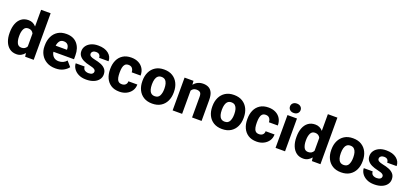

<svg xmlns="http://www.w3.org/2000/svg" viewBox="33 -1823 6192 2906"><g transform="rotate(20 3129.0 -370.0)"><path d="M29.3 -257.8V-268.1Q29.3 -348.6 53 -409.4Q76.7 -470.2 122.8 -504.2Q168.9 -538.1 235.4 -538.1Q273.9 -538.1 304.4 -523.2Q335 -508.3 358.4 -481.4V-750H511.7V0H374L366.7 -56.6Q342.3 -25.9 309.6 -8.1Q276.9 9.8 234.4 9.8Q168 9.8 122.3 -25.1Q76.7 -60.1 53 -120.6Q29.3 -181.2 29.3 -257.8ZM181.6 -268.1V-257.8Q181.6 -195.8 201.7 -152.3Q221.7 -108.9 272.9 -108.9Q303.7 -108.9 325.2 -122.6Q346.7 -136.2 358.4 -160.2V-367.7Q334 -419.4 273.9 -419.4Q223.6 -419.4 202.6 -376Q181.6 -332.5 181.6 -268.1Z M862.3 9.8Q778.3 9.8 718.5 -25.1Q658.7 -60.1 626.7 -118.2Q594.7 -176.3 594.7 -246.6V-265.1Q594.7 -343.8 624 -405.5Q653.3 -467.3 709.2 -502.7Q765.1 -538.1 845.7 -538.1Q958.5 -538.1 1020.3 -467.5Q1082 -397 1082 -279.3V-216.8H750Q757.8 -167.5 789.6 -137.9Q821.3 -108.4 872.1 -108.4Q908.2 -108.4 940.9 -122.3Q973.6 -136.2 997.6 -166L1068.8 -84.5Q1044.4 -48.8 991.7 -19.5Q939 9.8 862.3 9.8ZM844.7 -419.4Q800.8 -419.4 779.1 -390.1Q757.3 -360.8 751 -314.9H932.6V-326.7Q932.1 -368.2 910.2 -393.8Q888.2 -419.4 844.7 -419.4Z M1437 -147Q1437 -168.5 1415.5 -183.3Q1394 -198.2 1330.6 -211.9Q1277.8 -223.1 1235.4 -243.4Q1192.9 -263.7 1168.2 -295.4Q1143.6 -327.1 1143.6 -373Q1143.6 -417.5 1168.9 -454.8Q1194.3 -492.2 1242.4 -515.1Q1290.5 -538.1 1357.9 -538.1Q1462.9 -538.1 1523.4 -490.2Q1584 -442.4 1584 -367.2H1431.6Q1431.6 -397.5 1414.1 -416.3Q1396.5 -435.1 1357.4 -435.1Q1327.1 -435.1 1308.1 -419.7Q1289.1 -404.3 1289.1 -380.4Q1289.1 -357.9 1310.3 -343.5Q1331.5 -329.1 1382.8 -318.8Q1438 -308.6 1483.6 -290Q1529.3 -271.5 1556.9 -238.8Q1584.5 -206.1 1584.5 -152.3Q1584.5 -106 1556.6 -69.1Q1528.8 -32.2 1478 -11.2Q1427.2 9.8 1357.9 9.8Q1283.2 9.8 1231.7 -17.1Q1180.2 -43.9 1153.8 -85Q1127.4 -126 1127.4 -168.5H1270.5Q1272.5 -128.4 1298.3 -111.1Q1324.2 -93.8 1361.3 -93.8Q1398.4 -93.8 1417.7 -108.6Q1437 -123.5 1437 -147Z M1889.6 -108.9Q1926.3 -108.9 1948.2 -129.2Q1970.2 -149.4 1970.2 -185.1H2113.8Q2113.8 -127.4 2084.2 -83.5Q2054.7 -39.6 2004.9 -14.9Q1955.1 9.8 1892.6 9.8Q1810.5 9.8 1756.1 -25.6Q1701.7 -61 1674.3 -121.6Q1647 -182.1 1647 -257.8V-270.5Q1647 -346.2 1674.1 -406.7Q1701.2 -467.3 1755.9 -502.7Q1810.5 -538.1 1892.1 -538.1Q1957.5 -538.1 2007.3 -512.9Q2057.1 -487.8 2085.4 -441.2Q2113.8 -394.5 2113.8 -329.6H1970.2Q1970.2 -367.2 1949.7 -393.3Q1929.2 -419.4 1888.7 -419.4Q1851.6 -419.4 1832.3 -398.7Q1813 -377.9 1806.4 -344Q1799.8 -310.1 1799.8 -270.5V-257.8Q1799.8 -217.8 1806.4 -183.8Q1813 -149.9 1832.3 -129.4Q1851.6 -108.9 1889.6 -108.9Z M2167.5 -258.8V-269Q2167.5 -346.2 2196.8 -407Q2226.1 -467.8 2282.2 -502.9Q2338.4 -538.1 2419.4 -538.1Q2501.5 -538.1 2557.9 -502.9Q2614.3 -467.8 2643.6 -407Q2672.9 -346.2 2672.9 -269V-258.8Q2672.9 -181.6 2643.6 -120.8Q2614.3 -60.1 2558.1 -25.1Q2502 9.8 2420.4 9.8Q2338.9 9.8 2282.5 -25.1Q2226.1 -60.1 2196.8 -120.8Q2167.5 -181.6 2167.5 -258.8ZM2320.3 -269V-258.8Q2320.3 -216.8 2329.6 -182.9Q2338.9 -148.9 2360.8 -128.9Q2382.8 -108.9 2420.4 -108.9Q2476.1 -108.9 2498 -152.3Q2520 -195.8 2520 -258.8V-269Q2520 -310.1 2510.7 -344.2Q2501.5 -378.4 2479.5 -398.9Q2457.5 -419.4 2419.4 -419.4Q2382.3 -419.4 2360.6 -398.9Q2338.9 -378.4 2329.6 -344.2Q2320.3 -310.1 2320.3 -269Z M2982.9 -419.4Q2954.1 -419.4 2934.3 -407.2Q2914.6 -395 2902.3 -374V0H2749.5V-528.3H2893.1L2897.9 -466.3Q2954.1 -538.1 3049.3 -538.1Q3099.1 -538.1 3136.5 -518.8Q3173.8 -499.5 3194.8 -455.1Q3215.8 -410.6 3215.8 -335V0H3062.5V-335.4Q3062.5 -385.3 3041.7 -402.3Q3021 -419.4 2982.9 -419.4Z M3293.5 -258.8V-269Q3293.5 -346.2 3322.8 -407Q3352.1 -467.8 3408.2 -502.9Q3464.4 -538.1 3545.4 -538.1Q3627.4 -538.1 3683.8 -502.9Q3740.2 -467.8 3769.5 -407Q3798.8 -346.2 3798.8 -269V-258.8Q3798.8 -181.6 3769.5 -120.8Q3740.2 -60.1 3684.1 -25.1Q3627.9 9.8 3546.4 9.8Q3464.8 9.8 3408.4 -25.1Q3352.1 -60.1 3322.8 -120.8Q3293.5 -181.6 3293.5 -258.8ZM3446.3 -269V-258.8Q3446.3 -216.8 3455.6 -182.9Q3464.8 -148.9 3486.8 -128.9Q3508.8 -108.9 3546.4 -108.9Q3602.1 -108.9 3624 -152.3Q3646 -195.8 3646 -258.8V-269Q3646 -310.1 3636.7 -344.2Q3627.4 -378.4 3605.5 -398.9Q3583.5 -419.4 3545.4 -419.4Q3508.3 -419.4 3486.6 -398.9Q3464.8 -378.4 3455.6 -344.2Q3446.3 -310.1 3446.3 -269Z M4099.6 -108.9Q4136.2 -108.9 4158.2 -129.2Q4180.2 -149.4 4180.2 -185.1H4323.7Q4323.7 -127.4 4294.2 -83.5Q4264.6 -39.6 4214.8 -14.9Q4165 9.8 4102.5 9.8Q4020.5 9.8 3966.1 -25.6Q3911.6 -61 3884.3 -121.6Q3856.9 -182.1 3856.9 -257.8V-270.5Q3856.9 -346.2 3884 -406.7Q3911.1 -467.3 3965.8 -502.7Q4020.5 -538.1 4102.1 -538.1Q4167.5 -538.1 4217.3 -512.9Q4267.1 -487.8 4295.4 -441.2Q4323.7 -394.5 4323.7 -329.6H4180.2Q4180.2 -367.2 4159.7 -393.3Q4139.2 -419.4 4098.6 -419.4Q4061.5 -419.4 4042.2 -398.7Q4022.9 -377.9 4016.4 -344Q4009.8 -310.1 4009.8 -270.5V-257.8Q4009.8 -217.8 4016.4 -183.8Q4022.9 -149.9 4042.2 -129.4Q4061.5 -108.9 4099.6 -108.9Z M4397.9 -665Q4397.9 -698.2 4421.4 -719.5Q4444.8 -740.7 4482.9 -740.7Q4521.5 -740.7 4544.9 -719.5Q4568.4 -698.2 4568.4 -665Q4568.4 -632.3 4544.9 -611.1Q4521.5 -589.8 4482.9 -589.8Q4444.8 -589.8 4421.4 -611.1Q4397.9 -632.3 4397.9 -665ZM4560.1 -528.3V0H4407.2V-528.3Z M4647.9 -257.8V-268.1Q4647.9 -348.6 4671.6 -409.4Q4695.3 -470.2 4741.5 -504.2Q4787.6 -538.1 4854 -538.1Q4892.6 -538.1 4923.1 -523.2Q4953.6 -508.3 4977.1 -481.4V-750H5130.4V0H4992.7L4985.4 -56.6Q4960.9 -25.9 4928.2 -8.1Q4895.5 9.8 4853 9.8Q4786.6 9.8 4741 -25.1Q4695.3 -60.1 4671.6 -120.6Q4647.9 -181.2 4647.9 -257.8ZM4800.3 -268.1V-257.8Q4800.3 -195.8 4820.3 -152.3Q4840.3 -108.9 4891.6 -108.9Q4922.4 -108.9 4943.8 -122.6Q4965.3 -136.2 4977.1 -160.2V-367.7Q4952.6 -419.4 4892.6 -419.4Q4842.3 -419.4 4821.3 -376Q4800.3 -332.5 4800.3 -268.1Z M5210 -258.8V-269Q5210 -346.2 5239.3 -407Q5268.6 -467.8 5324.7 -502.9Q5380.9 -538.1 5461.9 -538.1Q5543.9 -538.1 5600.3 -502.9Q5656.7 -467.8 5686 -407Q5715.3 -346.2 5715.3 -269V-258.8Q5715.3 -181.6 5686 -120.8Q5656.7 -60.1 5600.6 -25.1Q5544.4 9.8 5462.9 9.8Q5381.3 9.8 5325 -25.1Q5268.6 -60.1 5239.3 -120.8Q5210 -181.6 5210 -258.8ZM5362.8 -269V-258.8Q5362.8 -216.8 5372.1 -182.9Q5381.3 -148.9 5403.3 -128.9Q5425.3 -108.9 5462.9 -108.9Q5518.6 -108.9 5540.5 -152.3Q5562.5 -195.8 5562.5 -258.8V-269Q5562.5 -310.1 5553.2 -344.2Q5543.9 -378.4 5522 -398.9Q5500 -419.4 5461.9 -419.4Q5424.8 -419.4 5403.1 -398.9Q5381.3 -378.4 5372.1 -344.2Q5362.8 -310.1 5362.8 -269Z M6076.7 -147Q6076.7 -168.5 6055.2 -183.3Q6033.7 -198.2 5970.2 -211.9Q5917.5 -223.1 5875 -243.4Q5832.5 -263.7 5807.9 -295.4Q5783.2 -327.1 5783.2 -373Q5783.2 -417.5 5808.6 -454.8Q5834 -492.2 5882.1 -515.1Q5930.2 -538.1 5997.6 -538.1Q6102.5 -538.1 6163.1 -490.2Q6223.6 -442.4 6223.6 -367.2H6071.3Q6071.3 -397.5 6053.7 -416.3Q6036.1 -435.1 5997.1 -435.1Q5966.8 -435.1 5947.8 -419.7Q5928.7 -404.3 5928.7 -380.4Q5928.7 -357.9 5950 -343.5Q5971.2 -329.1 6022.5 -318.8Q6077.6 -308.6 6123.3 -290Q6168.9 -271.5 6196.5 -238.8Q6224.1 -206.1 6224.1 -152.3Q6224.1 -106 6196.3 -69.1Q6168.5 -32.2 6117.7 -11.2Q6066.9 9.8 5997.6 9.8Q5922.9 9.8 5871.3 -17.1Q5819.8 -43.9 5793.5 -85Q5767.1 -126 5767.1 -168.5H5910.2Q5912.1 -128.4 5938 -111.1Q5963.9 -93.8 6001 -93.8Q6038.1 -93.8 6057.4 -108.6Q6076.7 -123.5 6076.7 -147Z"/></g></svg>

Font: Vazirmatn RD UI ExtraBold
Style: Regular
Weight: 800
Designer: Saber Rastikerdar
Foundry: Saber Rastikerdar
Version: Version 33.003